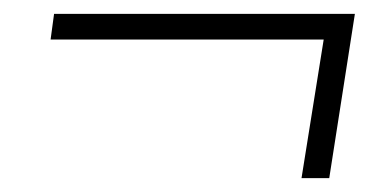

<svg xmlns="http://www.w3.org/2000/svg" viewBox="-20 -428 538 277"><path d="M415 -171 447 -371H53L58 -408H492L455 -171Z"/></svg>

Font: Nunito Sans 10pt Condensed ExtraLight
Style: Italic
Weight: 250
Width: 3
Italic angle: -9°
Designer: Vernon Adams
Foundry: Vernon Adams
Version: Version 3.101;gftools[0.9.27]